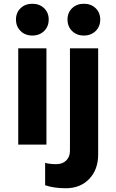

<svg xmlns="http://www.w3.org/2000/svg" viewBox="-20 -769 618 1021"><path d="M227 -512V0H77V-512ZM352 33V-512H502V52Q502 133 454.5 182.5Q407 232 330 232Q266 232 220 216V97Q244 104 280 104Q312 104 332 84.5Q352 65 352 33ZM65 -665Q65 -702 89.5 -725.5Q114 -749 152 -749Q190 -749 214.5 -725.5Q239 -702 239 -665Q239 -628 214.5 -604Q190 -580 152 -580Q114 -580 89.5 -604Q65 -628 65 -665ZM339 -665Q339 -702 363.5 -725.5Q388 -749 426 -749Q464 -749 488.5 -725.5Q513 -702 513 -665Q513 -628 488.5 -604Q464 -580 426 -580Q388 -580 363.5 -604Q339 -628 339 -665Z"/></svg>

Font: Metropolitano
Style: Bold
Weight: 700
Designer: Fonts by Alex Slobzheninov & Chris M. Simpson / Changes by Cristiano Sobral
Foundry: Fonts by Alex Slobzheninov & Chris M. Simpson / Changes by Cristiano Sobral
Version: Version 1.00;August 30, 2020;FontCreator 13.0.0.2681 64-bit